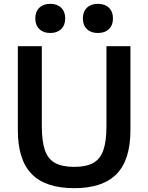

<svg xmlns="http://www.w3.org/2000/svg" viewBox="-20 -971 773 1001"><path d="M367 10Q217 10 145 -64Q73 -138 73 -292V-730H198V-315Q198 -235 214 -188.5Q230 -142 267 -121.5Q304 -101 367 -101Q429 -101 466 -121.5Q503 -142 519 -188.5Q535 -235 535 -315V-730H660V-292Q660 -138 588 -64Q516 10 367 10ZM242 -799Q206 -799 185 -819.5Q164 -840 164 -875Q164 -910 185 -930.5Q206 -951 242 -951Q278 -951 299 -930.5Q320 -910 320 -875Q320 -840 299 -819.5Q278 -799 242 -799ZM490 -799Q454 -799 433 -819.5Q412 -840 412 -875Q412 -910 433 -930.5Q454 -951 490 -951Q527 -951 548 -930.5Q569 -910 569 -875Q569 -840 548 -819.5Q527 -799 490 -799Z"/></svg>

Font: M PLUS 2 SemiBold
Style: Regular
Weight: 600
Designer: Coji Morishita
Foundry: UNDERFOREST DESIGN
Version: Version 1.001